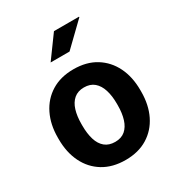

<svg xmlns="http://www.w3.org/2000/svg" viewBox="-183 -879 929 1005"><g transform="rotate(-30 282.0 -376.0)"><path d="M282.7 10.3Q204.6 10.3 148.4 -23.9Q92.3 -58.1 62.5 -118.9Q32.7 -179.7 32.7 -258.8V-269Q32.7 -347.7 62.5 -408.4Q92.3 -469.2 148.2 -503.7Q204.1 -538.1 281.7 -538.1Q360.4 -538.1 416 -503.7Q471.7 -469.2 501.5 -408.7Q531.2 -348.1 531.2 -269V-258.8Q531.2 -179.7 501.5 -118.9Q471.7 -58.1 416 -23.9Q360.4 10.3 282.7 10.3ZM282.7 -99.1Q319.8 -99.1 343.3 -119.1Q366.7 -139.2 377.9 -175Q389.2 -210.9 389.2 -258.8V-269Q389.2 -315.9 377.9 -351.8Q366.7 -387.7 343 -408Q319.3 -428.2 281.7 -428.2Q245.1 -428.2 221.2 -408Q197.3 -387.7 186.3 -351.8Q175.3 -315.9 175.3 -269V-258.8Q175.3 -210.9 186.3 -174.8Q197.3 -138.7 221.2 -118.9Q245.1 -99.1 282.7 -99.1ZM196.8 -628.4 293.9 -761.7H444.8L445.8 -758.8L311 -628.4H200.7Z"/></g></svg>

Font: Robotiche
Style: Bold
Weight: 700
Designer: Google
Version: Version 2.001